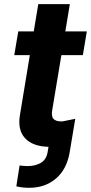

<svg xmlns="http://www.w3.org/2000/svg" viewBox="-20 -696 436 920"><path d="M396 -545.5 377.1 -431.8H274.1L230.1 -167.6Q225.1 -138.1 236.5 -126.2Q247.9 -114.3 272.7 -114.3Q278.4 -114.3 281.6 -114.7L340.6 -126.8L313.9 33.4Q300.4 114.3 248.6 159.1Q196.7 203.8 120.4 203.8Q84.2 203.8 58.2 196.7L73.9 96.9Q95.9 99.8 111.9 99.8Q127.8 99.8 142 96.9Q156.2 94.1 170.6 87.2Q185 80.3 195 66.6Q204.9 52.9 208.1 33.4L212.4 7.5Q136.4 5.7 99.6 -34.3Q62.9 -74.2 76 -147.7L122.9 -431.8H48.3L67.5 -545.5H141.7L163.4 -676.1H314.6L293 -545.5Z"/></svg>

Font: Karasuma Gothic
Style: Bold Italic
Weight: 700
Italic angle: 9.39998°
Designer: Rasmus Andersson / Ryoko Nishizuka
Foundry: Genbu
Version: Version 1.00